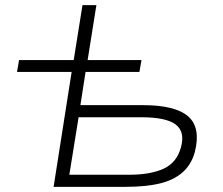

<svg xmlns="http://www.w3.org/2000/svg" viewBox="-20 -725 865 745"><path d="M188 0 258 -446H46L54 -492H266L300 -705H354L320 -492H529L521 -446H312L292 -317H535Q660 -317 710 -273.5Q760 -230 736 -135Q722 -85 687 -55Q652 -25 597.5 -12.5Q543 0 467 0ZM249 -47H482Q564 -47 615 -70.5Q666 -94 682 -153Q699 -214 661.5 -242Q624 -270 529 -270H285Z"/></svg>

Font: Nunito Sans 7pt Expanded ExtraLight
Style: Italic
Weight: 250
Width: 7
Italic angle: -9°
Designer: Vernon Adams
Foundry: Vernon Adams
Version: Version 3.101;gftools[0.9.27]